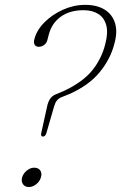

<svg xmlns="http://www.w3.org/2000/svg" viewBox="-20 -761 498 790"><path d="M175.5 -330.5 149.5 -212.5Q148 -206 150 -202.5Q152 -199 156 -199Q160.5 -199 164.5 -202.2Q168.5 -205.5 170.5 -212L203 -324.5Q207 -338.5 214.2 -347.5Q221.5 -356.5 234 -361.5L265.5 -374Q346 -410 390.2 -464Q434.5 -518 450.5 -580.5Q464.5 -630 453.2 -666Q442 -702 410.5 -721.5Q379 -741 330.5 -741Q283.5 -741 239 -721Q194.5 -701 162.8 -669Q131 -637 121.5 -600Q117.5 -586 122.5 -577.2Q127.5 -568.5 139.5 -568.5Q151 -568.5 161 -575.5Q171 -582.5 174.5 -595L181.5 -621.5Q194 -666.5 230.8 -692.8Q267.5 -719 323.5 -719Q360 -719 384.5 -703.5Q409 -688 417.2 -657Q425.5 -626 413 -579Q398 -519.5 360 -472Q322 -424.5 244.5 -387.5L206.5 -371.5Q194 -365.5 186.8 -355.2Q179.5 -345 175.5 -330.5ZM98.5 8.5Q82.5 8.5 74.5 -3.2Q66.5 -15 71 -31.5Q74.5 -42.5 82.2 -51.5Q90 -60.5 100.2 -65.8Q110.5 -71 121 -71Q138 -71 145.8 -59.5Q153.5 -48 148.5 -31.5Q145.5 -20.5 138 -11.5Q130.5 -2.5 120 3Q109.5 8.5 98.5 8.5Z"/></svg>

Font: Fraunces Thin
Style: Italic
Weight: 250
Italic angle: -16°
Version: Version 1.000;[b76b70a41]